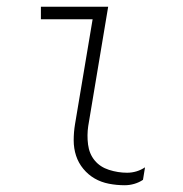

<svg xmlns="http://www.w3.org/2000/svg" viewBox="-20 -540 540 568"><path d="M349 8Q325 8 302 3.5Q279 -1 260 -12Q241 -23 226.5 -40.5Q212 -58 205 -79.5Q198 -101 198 -125Q198 -149 202 -173L254 -483H101V-520H300L241 -167Q237 -140 240.5 -112.5Q244 -85 260 -65.5Q276 -46 302.5 -37.5Q329 -29 356 -29Q370 -29 383.5 -33Q397 -37 409 -45L403 -8Q391 0 377 4Q363 8 349 8Z"/></svg>

Font: Iosevka Extralight Oblique
Style: Regular
Weight: 200
Italic angle: -9°
Monospace: yes
Designer: Belleve Invis
Foundry: Belleve Invis
Version: Version 32.5.0; ttfautohint (v1.8.4)